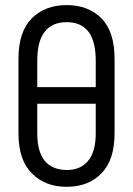

<svg xmlns="http://www.w3.org/2000/svg" viewBox="-20 -719 518 747"><path d="M51.8 -201.2V-489.3Q51.8 -595.7 103.5 -647.5Q155.3 -699.2 239.3 -699.2Q323.2 -699.2 375 -647.5Q425.8 -595.7 425.8 -489.3V-201.2Q425.8 -96.7 375 -44.9Q324.2 7.8 239.3 7.8Q155.3 7.8 103.5 -44.9Q51.8 -96.7 51.8 -201.2ZM352.5 -200.2V-482.4Q352.5 -558.6 324.2 -595.7Q294.9 -632.8 240.2 -632.8Q182.6 -632.8 154.3 -595.7Q125 -559.6 125 -482.4V-200.2Q125 -58.6 240.2 -57.6Q293.9 -57.6 323.2 -93.8Q352.5 -128.9 352.5 -200.2ZM108.4 -379.9H383.8V-315.4H108.4Z"/></svg>

Font: Dinish Condensed
Style: Regular
Weight: 400
Width: 3
Designer: Bert Driehuis
Foundry: Playbeing
Version: Version 3.006; git-39231f3c-release